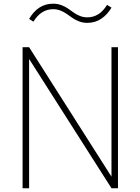

<svg xmlns="http://www.w3.org/2000/svg" viewBox="-20 -1001 747 1021"><path d="M100.1 -750H134.8L572.8 -61.5V-750H607.4V0H572.8L134.8 -687.5V0H100.1ZM157.7 -885.7 134.8 -900.4Q182.1 -981.4 262.7 -981.4Q285.6 -981.4 305.9 -973.9Q326.2 -966.3 341.3 -955.8Q356.4 -945.3 371.3 -934.6Q386.2 -923.8 404.8 -916.3Q423.3 -908.7 444.3 -908.7Q508.8 -908.7 549.3 -975.1L572.8 -960.4Q551.3 -923.3 518.6 -901.4Q485.8 -879.4 444.3 -879.4Q421.4 -879.4 401.1 -887Q380.9 -894.5 365.7 -905.3Q350.6 -916 335.7 -926.5Q320.8 -937 302.2 -944.6Q283.7 -952.1 262.7 -952.1Q198.2 -952.1 157.7 -885.7Z"/></svg>

Font: Spartan MB ExtLt
Style: Regular
Weight: 200
Designer: Matt Bailey, Mirko Velimirovic
Foundry: Matt Bailey
Version: Version 1.005